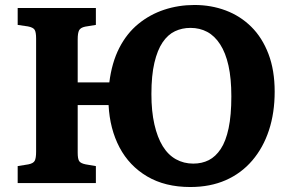

<svg xmlns="http://www.w3.org/2000/svg" viewBox="-20 -735 1170 771"><path d="M744 16Q643 16 571 -26.5Q499 -69 460 -143Q421 -217 416 -313H292V-122Q292 -97 298 -88Q304 -79 324 -75L365 -68V0H51V-68L94 -75Q114 -79 119.5 -89.5Q125 -100 125 -126V-580Q125 -606 119 -615.5Q113 -625 92 -629L51 -635V-703H365V-635L322 -628Q303 -624 297.5 -613Q292 -602 292 -577V-404H419Q429 -484 459 -542.5Q489 -601 535.5 -639Q582 -677 639.5 -696Q697 -715 761 -715Q828 -715 886.5 -693Q945 -671 989 -627.5Q1033 -584 1058 -518.5Q1083 -453 1083 -367Q1083 -282 1060 -212Q1037 -142 993 -90.5Q949 -39 886.5 -11.5Q824 16 744 16ZM756 -78Q791 -78 818.5 -92Q846 -106 866.5 -137Q887 -168 898 -220Q909 -272 909 -348Q909 -420 897.5 -471.5Q886 -523 864 -557Q842 -591 812 -607Q782 -623 745 -623Q711 -623 682.5 -609.5Q654 -596 633 -565Q612 -534 600 -483Q588 -432 588 -357Q588 -288 600 -235.5Q612 -183 633.5 -148Q655 -113 686.5 -95.5Q718 -78 756 -78Z"/></svg>

Font: Literata 18pt
Style: Bold
Weight: 700
Designer: Latin by Veronika Burian and Jose Scaglione. Greek by Irene Vlachou. Cyrillic by Vera Evstafieva.
Foundry: TypeTogether
Version: Version 3.103;gftools[0.9.29]